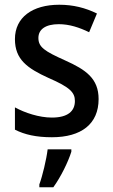

<svg xmlns="http://www.w3.org/2000/svg" viewBox="-20 -569 475 810"><path d="M396 -151C396 -238 342 -275 255 -314C168 -353 142 -370 142 -409C142 -445 172 -467 228 -467C273 -467 315 -453 356 -433L389 -512C340 -536 289 -549 230 -549C117 -549 43 -496 43 -404C43 -318 95 -281 185 -240C275 -201 296 -179 296 -143C296 -100 266 -73 199 -73C145 -73 85 -93 43 -116V-22C84 -1 133 10 199 10C323 10 396 -46 396 -151ZM281 71V61H181C176 103 159 174 146 209V221H205C237 177 268 113 281 71Z"/></svg>

Font: Noto Sans Arabic SemCond Med
Style: Regular
Weight: 500
Width: 4
Designer: Monotype Design Team, Nadine Chahine, Nizar Qandah and Khaled Hosny
Foundry: Monotype Imaging Inc.
Version: Version 2.012